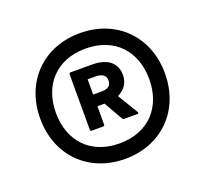

<svg xmlns="http://www.w3.org/2000/svg" viewBox="-97 -873 811 758"><g transform="rotate(-20 308.0 -494.0)"><path d="M308 -230C461 -230 570 -338 570 -494C570 -650 461 -758 308 -758C155 -758 46 -650 46 -494C46 -338 155 -230 308 -230ZM308 -295C185 -295 112 -377 112 -494C112 -611 185 -693 308 -693C431 -693 504 -611 504 -494C504 -377 431 -295 308 -295ZM269 -380C273 -380 275 -382 275 -386V-463H305L350 -384C352 -381 354 -380 357 -380H413C417 -380 419 -383 417 -387L365 -473C398 -488 412 -516 412 -545C412 -590 383 -625 310 -625H221C217 -625 215 -622 215 -619V-386C215 -382 217 -380 221 -380ZM309 -576C339 -576 351 -562 351 -545C351 -522 339 -512 309 -512H275V-576Z"/></g></svg>

Font: LINE Seed Sans TH Heavy
Style: Regular
Weight: 900
Designer: Dalton Maag Ltd | Thai characters by Cadson Demak Co.,Ltd.
Foundry: Dalton Maag Ltd
Version: Version 1.003